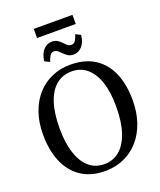

<svg xmlns="http://www.w3.org/2000/svg" viewBox="-188 -1182 1092 1308"><g transform="rotate(-20 358.0 -527.5)"><path d="M351.5 11Q244.5 12 173 -36Q101.5 -84 66 -169.5Q30.5 -255 30.5 -366Q30.5 -455 55.5 -526.2Q80.5 -597.5 125.8 -647.8Q171 -698 232.5 -724.8Q294 -751.5 367 -751.5Q472.5 -751.5 543.2 -705.5Q614 -659.5 649.5 -576.2Q685 -493 685 -380.5Q685 -292 660.5 -220.2Q636 -148.5 591 -97Q546 -45.5 485.2 -17.8Q424.5 10 351.5 11ZM356.5 -35Q419 -35 465.8 -73.8Q512.5 -112.5 538.5 -189.2Q564.5 -266 564.5 -380.5Q564.5 -480.5 540.8 -553.2Q517 -626 471.2 -665.8Q425.5 -705.5 359 -705.5Q296 -705.5 249.2 -668.2Q202.5 -631 176.8 -555.5Q151 -480 151 -366Q151 -264.5 174.8 -190.2Q198.5 -116 244.2 -75.5Q290 -35 356.5 -35ZM413.5 -808.5Q390 -808.5 374 -818.8Q358 -829 345.8 -842Q333.5 -855 321.5 -865Q309.5 -875 294.5 -875Q275 -875 264.2 -857.8Q253.5 -840.5 245.5 -816L209 -834Q215 -884.5 240.5 -913.2Q266 -942 302.5 -942Q326.5 -942 342.5 -932Q358.5 -922 370.8 -908.8Q383 -895.5 395 -885.5Q407 -875.5 421.5 -875.5Q441 -875.5 452 -892.2Q463 -909 470.5 -935L507 -917Q501 -864.5 475.5 -836.5Q450 -808.5 413.5 -808.5ZM498 -1065.5V-999.5H217.5V-1065.5Z"/></g></svg>

Font: Merriweather 48pt
Style: Regular
Weight: 400
Version: Version 2.100